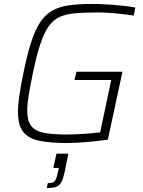

<svg xmlns="http://www.w3.org/2000/svg" viewBox="-20 -716 724 972"><path d="M318 8Q234 8 179 -3.5Q124 -15 97.5 -48.5Q71 -82 71 -149Q71 -185 78 -233Q85 -281 98 -344Q117 -437 137 -500Q157 -563 182.5 -602Q208 -641 243.5 -661.5Q279 -682 328.5 -689Q378 -696 447 -696Q483 -696 523.5 -693.5Q564 -691 601.5 -687Q639 -683 665 -678L657 -637Q614 -644 564 -648.5Q514 -653 482 -653Q415 -653 367.5 -649.5Q320 -646 286 -632Q252 -618 228 -585Q204 -552 184.5 -494Q165 -436 146 -344Q133 -281 125.5 -235Q118 -189 118 -155Q118 -105 137.5 -79Q157 -53 200.5 -44Q244 -35 317 -35Q340 -35 371.5 -36.5Q403 -38 434 -40.5Q465 -43 487 -46L543 -311H357L367 -353H600L526 -9Q477 -2 420 3Q363 8 318 8ZM217 236 222 211Q246 211 255 203Q264 195 271 165L278 134H250L266 62H326L307 156Q300 188 291 205.5Q282 223 265 229.5Q248 236 217 236Z"/></svg>

Font: Saira ExtraLight
Style: Italic
Weight: 200
Italic angle: -12°
Designer: Hector Gatti with collaboration of the Omnibus-Type team
Foundry: Omnibus-Type
Version: Version 1.100; ttfautohint (v1.8.3)